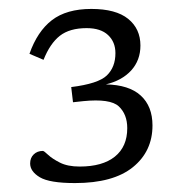

<svg xmlns="http://www.w3.org/2000/svg" viewBox="-20 -736 409 430"><path d="M148 -326Q91 -326 69.2 -339Q47.5 -352 47.5 -370Q47.5 -382.5 55.5 -390.2Q63.5 -398 76 -398Q78.5 -398 87.8 -389.2Q97 -380.5 114.2 -371.8Q131.5 -363 158.5 -363Q209.5 -363 237.2 -385.2Q265 -407.5 265 -449Q265 -480 246 -497.8Q227 -515.5 166.5 -509.5L143.5 -507L139.5 -541Q200 -548.5 219.2 -567Q238.5 -585.5 238.5 -617Q238.5 -642 222 -657.5Q205.5 -673 174 -673Q136 -673 114 -655.8Q92 -638.5 77.5 -602L46 -615.5Q63.5 -665.5 96.2 -690.8Q129 -716 184.5 -716Q239.5 -716 267 -693.8Q294.5 -671.5 294.5 -634Q294.5 -601 273.8 -578.2Q253 -555.5 217 -547Q269 -546 295.2 -522Q321.5 -498 321.5 -455Q321.5 -397 277.5 -361.5Q233.5 -326 148 -326Z"/></svg>

Font: Newsreader 6pt Light
Style: Regular
Weight: 300
Designer: Hugues Gentile
Foundry: Production Type
Version: Version 1.003; ttfautohint (v1.8.3)